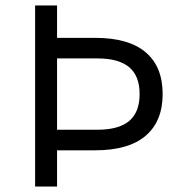

<svg xmlns="http://www.w3.org/2000/svg" viewBox="-20 -680 667 700"><path d="M573 -337Q573 -238 511 -185Q449 -132 327 -132H188V0H108V-660H188V-542H327Q449 -542 511 -489.5Q573 -437 573 -337ZM489 -337Q489 -403 451 -435Q413 -467 335 -467H188V-207H335Q413 -207 451 -239Q489 -271 489 -337Z"/></svg>

Font: Work Sans
Style: Regular
Weight: 400
Designer: Wei Huang
Foundry: Wei Huang
Version: Version 1.500; ttfautohint (v1.6)